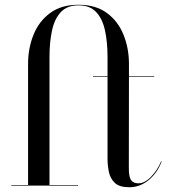

<svg xmlns="http://www.w3.org/2000/svg" viewBox="-20 -780 712 807"><path d="M27.5 -2.5H98V-511.5Q98 -577 120.8 -633.8Q143.5 -690.5 190.5 -725.2Q237.5 -760 310 -760Q382.5 -760 429.5 -725.2Q476.5 -690.5 499.2 -633.8Q522 -577 522 -511.5V-460H628.5V-457.5H522L521.5 -74Q521.5 -36.5 530.8 -23Q540 -9.5 562 -9.5Q588 -9.5 615 -37.2Q642 -65 657 -101.5H659.5Q641.5 -53.5 605 -23.2Q568.5 7 523 7Q482 7 462.8 -11.2Q443.5 -29.5 437.8 -57Q432 -84.5 432 -111.5V-457.5H371V-460H432V-540Q432 -603.5 421.2 -652.5Q410.5 -701.5 384 -729.5Q357.5 -757.5 310 -757.5Q262.5 -757.5 236 -729.5Q209.5 -701.5 198.8 -652.5Q188 -603.5 188 -540V-2.5H308V0H27.5Z"/></svg>

Font: Bodoni* 72pt
Style: Regular
Weight: 400
Version: Version 2.3